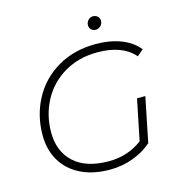

<svg xmlns="http://www.w3.org/2000/svg" viewBox="-116 -896 942 1004"><g transform="rotate(-15 355.5 -394.0)"><path d="M684 -559 650 -530Q586 -605 450 -605Q349 -605 271 -559Q193 -513 151 -434.5Q109 -356 109 -262Q109 -159 174.5 -99Q240 -39 363 -39Q465 -39 544 -98L589 -319H634L585 -77Q542 -39 482.5 -17Q423 5 358 5Q265 5 198.5 -28.5Q132 -62 97 -121.5Q62 -181 62 -260Q62 -366 109.5 -455Q157 -544 246 -596.5Q335 -649 453 -649Q530 -649 589.5 -626Q649 -603 684 -559ZM440 -753Q440 -770 451 -781.5Q462 -793 477 -793Q492 -793 502 -783.5Q512 -774 512 -760Q512 -743 500.5 -732Q489 -721 474 -721Q459 -721 449.5 -730.5Q440 -740 440 -753Z"/></g></svg>

Font: Montserrat Ace
Style: Light Italic
Weight: 300
Italic angle: -11.3°
Designer: Julieta Ulanovsky
Foundry: Julieta Ulanovsky
Version: Version 1